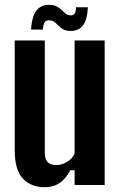

<svg xmlns="http://www.w3.org/2000/svg" viewBox="-20 -768 500 797"><path d="M165.9 9.1Q108.4 9.1 74.8 -26.7Q41.1 -62.5 41.1 -144.9V-600H165.9V-134.4Q165.9 -107.7 177.6 -95.2Q189.3 -82.7 213.5 -82.7Q235.7 -82.7 258.1 -95.8Q280.5 -108.8 289.7 -131.1V-600H414.5V0H289.7V-61.5H272Q251.6 -24.1 226.3 -7.5Q201 9.1 165.9 9.1ZM295.9 -737.8H344.8Q342.5 -687.1 324.9 -663.3Q307.3 -639.6 274.3 -639.6Q254.2 -639.6 242.3 -646.2Q230.5 -652.9 222.3 -661.7Q214.1 -670.5 205.6 -677.1Q197.1 -683.8 183.4 -683.8Q169 -683.8 164.1 -673.5Q159.1 -663.2 157.4 -645.1H108.7Q112.5 -699.6 131 -723.8Q149.6 -748 182.7 -748Q203 -748 215.4 -741.4Q227.9 -734.9 236.4 -726.2Q244.8 -717.4 253.2 -710.9Q261.6 -704.3 274 -704.3Q286.2 -704.3 290.7 -712.7Q295.1 -721.2 295.9 -737.8Z"/></svg>

Font: Big Shoulders Display SC Thin
Style: Regular
Weight: 100
Designer: Patric King
Foundry: XO Type Co
Version: Version 2.002